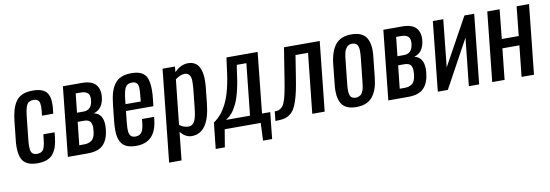

<svg xmlns="http://www.w3.org/2000/svg" viewBox="-57 -985 4516 1576"><g transform="rotate(-10 2201.0 -197.5)"><path d="M186 8.3Q134.3 8.3 101.8 -8.3Q69.3 -24.9 55.7 -54.7Q42 -85 39.1 -127Q38.1 -140.1 38.1 -154.8Q38.1 -185.5 43 -221.2L57.1 -355.5Q63.5 -414.1 74.5 -453.9Q85.4 -493.7 106.7 -525.1Q127.9 -556.6 162.8 -571.5Q197.8 -586.4 248.5 -586.4Q294.9 -586.4 324.7 -574.5Q354.5 -562.5 369.1 -539.6Q383.8 -516.6 387.7 -482.4Q389.6 -467.3 389.2 -450.7Q389.2 -428.7 386.2 -403.8L382.3 -370.1H288.6L292.5 -404.3Q294.9 -426.3 294.9 -443.4Q294.9 -471.7 288.1 -486.3Q277.3 -509.8 242.2 -509.8Q202.1 -509.8 186.5 -481.9Q170.9 -454.1 163.1 -376.5L144 -195.8Q140.6 -164.6 140.6 -142.1Q140.6 -110.4 147.5 -94.7Q158.2 -68.4 196.3 -68.4Q212.4 -68.4 224.1 -73.5Q235.8 -78.6 243.2 -86.7Q250.5 -94.7 255.6 -109.1Q260.7 -123.5 263.2 -137.5Q265.6 -151.4 268.1 -172.9L272.9 -217.8H366.7L362.8 -179.2Q357.9 -132.8 347.2 -99.9Q336.4 -66.9 316.4 -41.7Q296.4 -16.6 263.9 -4.2Q231.4 8.3 186 8.3Z M439 0 499.5 -578.1H658.7Q701.2 -578.1 731 -566.9Q760.7 -555.7 775.9 -535.6Q791 -515.6 796.4 -492.2Q800.3 -476.1 800.3 -457Q800.3 -448.7 799.3 -439.5Q790.5 -339.4 711.4 -315.4Q787.1 -299.3 787.1 -200.2Q787.1 -185.1 785.2 -168.5Q776.9 -86.4 735.8 -43.2Q694.8 0 604 0ZM547.9 -78.1H589.4Q629.9 -78.1 654.1 -98.4Q678.2 -118.7 683.6 -171.9Q684.1 -188.5 685.1 -201.7Q686 -214.8 683.1 -224.9Q680.2 -234.9 677.7 -242.2Q675.3 -249.5 669.4 -254.4Q663.6 -259.3 658.4 -262.2Q653.3 -265.1 645.3 -266.8Q637.2 -268.6 630.4 -269Q623.5 -269.5 613.8 -269.5H568.4ZM575.7 -344.2H630.4Q663.6 -344.2 683.1 -363.8Q702.6 -383.3 707.5 -427.2Q708 -434.1 708 -440.4Q708 -469.7 692.9 -484.4Q674.3 -502 636.2 -502H592.8Z M1009.3 8.3Q959.5 8.3 927.7 -6.3Q896 -21 880.4 -49.8Q864.7 -79.1 860.8 -122.1Q859.4 -137.7 859.9 -155.3Q859.9 -186 863.8 -222.2L877.9 -356Q884.3 -416 896.7 -457.5Q909.2 -499 931.6 -528.8Q954.1 -558.6 988.5 -572.5Q1022.9 -586.4 1071.3 -586.4Q1123.5 -586.4 1155 -569.6Q1186.5 -552.7 1199.2 -520.5Q1211.4 -488.3 1213.4 -441.4Q1213.9 -432.6 1213.9 -423.3Q1213.9 -383.8 1208 -335.4L1202.6 -288.1H974.1L965.8 -210Q964.4 -193.4 963.6 -186Q962.9 -178.7 961.9 -164.6Q960.9 -150.4 961.2 -143.8Q961.4 -137.2 961.7 -125.7Q961.9 -114.3 963.9 -108.9Q965.8 -103.5 968.5 -95.5Q971.2 -87.4 975.6 -83.5Q980 -79.6 985.6 -75.4Q991.2 -71.3 999 -69.8Q1006.8 -68.4 1016.6 -68.4Q1051.3 -68.4 1067.4 -92.3Q1083.5 -116.2 1088.4 -165L1092.3 -200.7H1193.4L1190.4 -177.2Q1171.4 8.3 1009.3 8.3ZM980.5 -344.2H1107.4L1112.3 -396.5Q1115.2 -423.8 1115.2 -445.3Q1114.7 -452.1 1114.7 -458Q1113.8 -483.4 1101.3 -496.6Q1088.9 -509.8 1062.5 -509.8Q1023.4 -509.8 1007.6 -481.9Q991.7 -454.1 983.4 -376.5Z M1249.5 190.4 1330.1 -578.1H1433.6L1429.2 -531.7Q1481.9 -586.4 1544.4 -586.4Q1569.3 -586.4 1588.6 -577.9Q1607.9 -569.3 1619.9 -556.2Q1631.8 -543 1639.9 -523.4Q1647.9 -503.9 1651.4 -484.9Q1654.8 -465.8 1655.8 -442.9Q1656.2 -429.7 1656.2 -418.5Q1655.8 -410.2 1655.8 -402.8Q1654.8 -385.7 1653.3 -367.2L1638.7 -229.5Q1613.8 8.3 1470.7 8.3Q1418.9 8.3 1377.4 -43.5L1353 190.4ZM1459 -73.2Q1475.6 -73.2 1487.8 -81.5Q1500 -89.8 1507.3 -102.1Q1514.6 -114.3 1520.5 -136.5Q1526.4 -158.7 1529.1 -178.2Q1531.7 -197.8 1535.2 -229L1549.8 -367.2Q1553.2 -406.2 1553.2 -437Q1553.2 -467.8 1540.3 -486.3Q1527.3 -504.9 1500.5 -504.9Q1464.8 -504.9 1422.9 -473.6L1383.3 -100.6Q1417 -73.2 1459 -73.2Z M1645.5 146.5 1668.5 -69.3Q1702.6 -93.3 1728.5 -123.3Q1754.4 -153.3 1779.1 -201.9Q1803.7 -250.5 1822 -324Q1840.3 -397.5 1851.6 -496.1L1862.8 -578.1H2122.6L2070.3 -73.7H2138.7L2115.7 146.5H2040L2046.4 0H1746.1L1721.7 146.5ZM1771 -73.7H1970.2L2015.6 -503.4H1936L1930.7 -475.1Q1918.9 -374 1902.1 -301.5Q1885.3 -229 1863.5 -184.8Q1841.8 -140.6 1820.6 -116.2Q1799.3 -91.8 1771 -73.7Z M2168 4.9 2176.3 -73.2Q2191.4 -73.2 2203.1 -75.7Q2214.8 -78.1 2225.1 -85.4Q2235.4 -92.8 2242.7 -101.1Q2250 -109.4 2257.1 -126.2Q2264.2 -143.1 2269.3 -159.2Q2274.4 -175.3 2280.3 -203.6Q2286.1 -231.9 2290.8 -258.1Q2295.4 -284.2 2302.2 -326.2L2342.3 -578.1H2640.1L2579.6 0H2476.1L2528.8 -499H2424.3L2397 -326.2Q2386.2 -256.3 2376.2 -209.2Q2366.2 -162.1 2353 -123Q2339.8 -84 2325.2 -61Q2310.5 -38.1 2288.8 -22.5Q2267.1 -6.8 2241.5 -1Q2215.8 4.9 2179.7 4.9Z M2928.7 -198.7 2947.8 -378.4Q2949.7 -397 2950.4 -407.2Q2951.2 -417.5 2951.7 -433.8Q2952.1 -450.2 2950.7 -459Q2949.2 -467.8 2945.8 -479Q2942.4 -490.2 2936.3 -495.8Q2930.2 -501.5 2920.7 -505.6Q2911.1 -509.8 2897.9 -509.8Q2882.8 -509.8 2871.1 -505.1Q2859.4 -500.5 2851.6 -490.2Q2843.8 -480 2838.6 -470Q2833.5 -460 2829.8 -442.4Q2826.2 -424.8 2824.5 -412.4Q2822.8 -399.9 2820.8 -378.4L2801.8 -198.7Q2799.8 -179.7 2799.1 -169.7Q2798.3 -159.7 2797.9 -143.6Q2797.4 -127.4 2798.8 -118.7Q2800.3 -109.9 2803.7 -98.6Q2807.1 -87.4 2813.2 -81.8Q2819.3 -76.2 2828.9 -72.3Q2838.4 -68.4 2851.6 -68.4Q2864.7 -68.4 2875.2 -72.5Q2885.7 -76.7 2893.1 -82Q2900.4 -87.4 2906 -98.6Q2911.6 -109.9 2915 -118.4Q2918.5 -127 2921.4 -143.6Q2924.3 -160.2 2925.5 -169.9Q2926.8 -179.7 2928.7 -198.7ZM2697.8 -116.7Q2695.8 -133.8 2695.8 -152.8Q2695.8 -177.7 2699.2 -205.6L2716.3 -372.1Q2727.5 -477.1 2771.2 -531.7Q2814.9 -586.4 2905.8 -586.4Q2952.6 -586.4 2984.4 -571.3Q3016.1 -556.2 3031.7 -528.3Q3047.4 -500.5 3052.2 -460.9Q3054.7 -443.4 3054.2 -423.8Q3054.2 -399.4 3050.8 -372.1L3033.2 -205.6Q3027.8 -154.3 3015.4 -116.5Q3002.9 -78.6 2981 -49.8Q2959 -21 2924.6 -6.3Q2890.1 8.3 2843.3 8.3Q2796.4 8.3 2764.9 -6.6Q2733.4 -21.5 2718 -49.3Q2702.6 -77.1 2697.8 -116.7Z M3109.9 0 3170.4 -578.1H3329.6Q3372.1 -578.1 3401.9 -566.9Q3431.6 -555.7 3446.8 -535.6Q3461.9 -515.6 3467.3 -492.2Q3471.2 -476.1 3471.2 -457Q3471.2 -448.7 3470.2 -439.5Q3461.4 -339.4 3382.3 -315.4Q3458 -299.3 3458 -200.2Q3458 -185.1 3456.1 -168.5Q3447.8 -86.4 3406.7 -43.2Q3365.7 0 3274.9 0ZM3218.8 -78.1H3260.3Q3300.8 -78.1 3325 -98.4Q3349.1 -118.7 3354.5 -171.9Q3355 -188.5 3356 -201.7Q3356.9 -214.8 3354 -224.9Q3351.1 -234.9 3348.6 -242.2Q3346.2 -249.5 3340.3 -254.4Q3334.5 -259.3 3329.3 -262.2Q3324.2 -265.1 3316.2 -266.8Q3308.1 -268.6 3301.3 -269Q3294.4 -269.5 3284.7 -269.5H3239.3ZM3246.6 -344.2H3301.3Q3334.5 -344.2 3354 -363.8Q3373.5 -383.3 3378.4 -427.2Q3378.9 -434.1 3378.9 -440.4Q3378.9 -469.7 3363.8 -484.4Q3345.2 -502 3307.1 -502H3263.7Z M3522.5 0 3583 -578.1H3669.9L3628.9 -183.6L3846.2 -578.1H3927.7L3867.2 0H3781.2L3823.2 -397.5L3606 0Z M3976.1 0 4036.6 -578.1H4139.6L4114.7 -334.5H4255.9L4281.2 -578.1H4384.8L4324.2 0H4220.7L4248 -258.3H4106.4L4079.1 0Z"/></g></svg>

Font: Oswald
Style: Regular
Weight: 400
Designer: Vernon Adams
Foundry: Vernon Adams
Version: 3.0; ttfautohint (v0.94.23-7a4d-dirty) -l 8 -r 50 -G 200 -x 